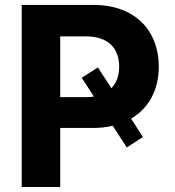

<svg xmlns="http://www.w3.org/2000/svg" viewBox="-20 -747 701 767"><path d="M371.1 -477.6 306.5 -436.4 355.1 -361.2C345.9 -359.7 335.6 -359 324.9 -359H220.5V-601.6H324.2C413 -601.6 456 -553.3 456 -480.8C456 -445.7 445.7 -415.8 425.1 -394.5ZM66.8 0H220.5V-235.8H349.8C378.9 -235.8 405.9 -238.6 430.4 -244.7L486.5 -158L551.1 -199.6L503.6 -273.1C574.9 -314.6 614.3 -388.5 614.3 -480.8C614.3 -625.4 518.8 -727.3 353.7 -727.3H66.8Z"/></svg>

Font: Margiela Sans
Style: Bold
Weight: 700
Designer: Stefan Endress, Andreas Faust
Version: Version 1.100;FEAKit 1.0